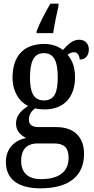

<svg xmlns="http://www.w3.org/2000/svg" viewBox="-20 -786 510 1044"><path d="M179 -616V-606H269C276 -654 288 -709 298 -753V-766H254C229 -724 194 -658 179 -616ZM200 238C361 238 437 166 437 51C437 -31 393 -95 285 -95H191C155 -95 137 -107 137 -136C137 -164 154 -185 171 -197C183 -193 207 -191 221 -191C334 -191 388 -264 388 -366C388 -426 370 -461 348 -488C358 -496 368 -502 383 -502C401 -502 413 -484 413 -462C448 -462 463 -488 463 -517C463 -546 445 -570 410 -570C369 -570 341 -534 322 -514C299 -533 264 -547 221 -547C104 -547 48 -477 48 -362C48 -292 82 -234 133 -210C94 -185 67 -156 67 -115C67 -71 96 -48 122 -36C63 -24 12 18 12 95C12 185 74 238 200 238ZM219 -240C164 -240 143 -282 143 -364C143 -451 164 -497 218 -497C274 -497 294 -453 294 -365C294 -281 275 -240 219 -240ZM202 188C127 188 95 147 95 89C95 14 140 -6 182 -6H273C325 -6 353 14 353 71C353 137 315 188 202 188Z"/></svg>

Font: Noto Serif Devanagari Condensed Medium
Style: Regular
Weight: 500
Width: 3
Designer: Universal Thirst, Indian Type Foundry and the Monotype Design Team
Foundry: Monotype Imaging Inc.
Version: Version 2.004